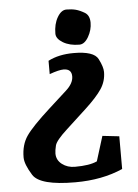

<svg xmlns="http://www.w3.org/2000/svg" viewBox="-54 -583 610 848"><g transform="rotate(-5 251.0 -159.0)"><path d="M316.4 -380.9Q273.4 -380.9 244.1 -398.4Q214.8 -416 214.8 -438.5Q214.8 -481 232.2 -510.7Q249.5 -540.5 272.5 -540.5Q295.4 -540.5 313.5 -535.9Q331.5 -531.2 352.8 -518.6Q374 -505.9 374 -473.1Q374 -440.9 356.7 -410.9Q339.4 -380.9 316.4 -380.9ZM245.6 223.1Q89.4 223.1 58.3 173.6Q27.3 124 27.3 93.8Q27.3 37.6 54 -1Q80.6 -39.6 160.2 -111.8L238.8 -183.1Q272.5 -213.4 272.5 -244.1Q272.5 -277.8 236.8 -277.8Q215.8 -277.8 174.3 -262.7V-321.8Q221.2 -346.2 287.6 -346.2Q377 -346.2 395.5 -310.1Q414.1 -273.9 414.1 -251.5Q414.1 -210.4 391.8 -176.8Q369.6 -143.1 318.4 -95.7L229.5 -13.7Q179.7 31.7 174.3 53.5Q168.9 75.2 168.9 88.9Q168.9 118.2 192.9 136.5Q216.8 154.8 250 154.8Q315.4 154.8 348.1 139.2L382.3 29.3L456.5 37.6V182.6Q365.2 223.1 245.6 223.1Z"/></g></svg>

Font: NoticiaText-Bold
Style: Bold
Weight: 700
Designer: JM Sole
Foundry: JM Sole
Version: Version 1.003